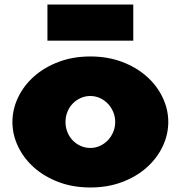

<svg xmlns="http://www.w3.org/2000/svg" viewBox="-20 -800 800 850"><path d="M380 -375Q357 -375 337 -366Q317 -357 302 -341.5Q287 -326 278.5 -305Q270 -284 270 -260Q270 -236 278.5 -215Q287 -194 302 -178.5Q317 -163 337 -154Q357 -145 380 -145Q402 -145 422 -154Q442 -163 457 -178.5Q472 -194 481 -215Q490 -236 490 -260Q490 -284 481 -305Q472 -326 457 -341.5Q442 -357 422 -366Q402 -375 380 -375ZM380 -550Q457 -550 520.5 -526Q584 -502 629.5 -461.5Q675 -421 700 -368.5Q725 -316 725 -260Q725 -204 700 -151.5Q675 -99 629.5 -58.5Q584 -18 520.5 6Q457 30 380 30Q303 30 239.5 6Q176 -18 130.5 -58.5Q85 -99 60 -151.5Q35 -204 35 -260Q35 -316 60 -368.5Q85 -421 130.5 -461.5Q176 -502 239.5 -526Q303 -550 380 -550ZM570 -780V-620H190V-780Z"/></svg>

Font: Imperial One
Style: Regular
Weight: 400
Designer: Jovanny Lemonad
Foundry: Jovanny Lemonad
Version: Version 1.000